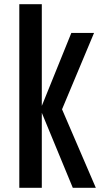

<svg xmlns="http://www.w3.org/2000/svg" viewBox="-20 -888 484 908"><path d="M71.3 0V-868.2H177.7V-387.2L317.4 -732.4H424.8L273.4 -371.1L433.1 0H324.2L177.7 -354.5V0Z"/></svg>

Font: Antonio Medium
Style: Regular
Weight: 500
Designer: Vernon Adams
Foundry: Vernon Adams
Version: Version 1.002